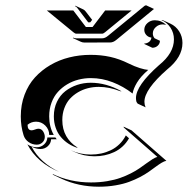

<svg xmlns="http://www.w3.org/2000/svg" viewBox="-20 -684 710 726"><path d="M58.6 -244.1Q58.6 -288.1 72.9 -325.9Q87.2 -363.8 112.1 -391.1Q137 -418.5 170.3 -438Q203.6 -457.5 242.3 -467Q281 -476.6 322.3 -476.6Q362.1 -476.6 396.9 -468.9Q431.6 -461.2 466.6 -443.8Q489.3 -432.6 508.9 -426.5Q528.6 -420.4 540.5 -419.7Q512 -395 498 -371.7Q484.1 -348.4 481.4 -330.3Q446.5 -357.4 406.2 -373Q366 -388.7 323.2 -388.7Q299.6 -388.7 276.9 -382.9Q254.2 -377.2 234.1 -365.2Q214.1 -353.3 198.9 -336.4Q183.6 -319.6 174.8 -295.8Q166 -272 166 -244.1Q166 -204.8 183.3 -173.8H166Q166 -194.3 151.4 -209.1Q136.7 -223.9 116.2 -223.9Q98.1 -223.9 84.2 -212.2Q84.2 -191.4 99.4 -191.2Q104.5 -191.2 112.2 -194.2Q119.9 -197.3 125 -197.3Q136.5 -197.3 142.9 -187.3Q149.4 -177.2 149.4 -166.3Q149.4 -154.1 140.5 -145.5Q131.6 -137 119.1 -137Q101.8 -137 87.9 -147Q74 -157 69.1 -172.9Q58.6 -206.3 58.6 -244.1ZM83.5 -138.2Q99.4 -127.2 119.1 -127.2Q135 -127.2 146.6 -137.8Q158.2 -148.4 159.2 -164.1H189.5Q191.9 -160.6 194.3 -157.5H173.3Q172.4 -141.8 160.8 -131.2Q149.2 -120.6 133.3 -120.6Q118.7 -120.6 106.4 -126.2L99.4 -129.4Q115.2 -98.9 142.3 -74.6Q169.4 -50.3 203.9 -34.2Q163.3 -50.3 132.4 -76.9Q101.6 -103.5 83.5 -138.2ZM157 -644.5H257.1L304.7 -582H330.1Q377.4 -644.3 377.7 -644.5H477.8L377.2 -562Q370.6 -556.6 366.2 -556.6H268.6Q263.9 -556.6 257.6 -562ZM178.5 -26.4Q244.9 5.9 324.2 5.9Q356 5.9 384.8 1.1Q413.6 -3.7 434.9 -11.4Q456.3 -19 475 -28.6Q493.7 -38.1 508.1 -48.1Q522.5 -58.1 534.1 -66.7Q545.7 -75.2 556.3 -81.9Q566.9 -88.6 575 -90.8Q565.7 -99.1 535.4 -125.5Q505.1 -151.9 479.5 -174.3Q453.9 -196.8 448.2 -201.7L447.3 -205.1L477.3 -191.2L609.1 -75.9Q601.3 -74.7 591.2 -68.6Q581.1 -62.5 569.3 -53.8Q557.6 -45.2 543.2 -34.9Q528.8 -24.7 509.6 -14.6Q490.5 -4.6 468.6 3.5Q446.8 11.7 417 16.8Q387.2 22 354.2 22Q276.9 22 211.7 -8.5L181.6 -22.7ZM183.6 -244.1Q183.6 -274.7 195.4 -299.3Q207.3 -324 227.2 -339.4Q247.1 -354.7 271.7 -362.9Q296.4 -371.1 323.2 -371.1Q381.8 -371.1 439.5 -338.9L434.6 -339.1Q393.1 -355.5 353.5 -355.5Q332.5 -355.5 312.6 -350.5Q292.7 -345.5 275 -335.1Q257.3 -324.7 244.1 -310.2Q231 -295.7 223.3 -275Q215.6 -254.4 215.6 -230Q215.6 -195.3 230.5 -169.4Q245.4 -143.6 271.2 -127.4L273.7 -124.5Q254.4 -130.6 238.4 -141Q222.4 -151.4 210 -166.1Q197.5 -180.9 190.6 -200.9Q183.6 -220.9 183.6 -244.1ZM247.3 -116Q282.5 -99.6 323.2 -99.6Q343.8 -99.6 362.7 -103.6Q381.6 -107.7 399.2 -116.1Q416.7 -124.5 431.4 -138.7Q446 -152.8 455.8 -171.9L467.8 -161.1Q457.8 -143.3 443.2 -130Q428.7 -116.7 411.5 -108.8Q394.3 -100.8 375.7 -96.9Q357.2 -93 337.4 -93Q296.9 -93 261.5 -109.4ZM255.6 -540 256.6 -541.7Q262.5 -539.1 268.6 -539.1H366.2Q377.2 -539.1 388.7 -548.8L526.9 -662.1L532.2 -664.1L562.3 -650.1L419.7 -533Q408.2 -523.4 396.5 -523.4L298.6 -523.2Q292 -523.2 285.6 -526.1ZM263.7 -660.9 264.9 -662.4 294.9 -648.4Q300 -646 304.4 -640.1L327.1 -610.6L328.6 -609.1L321.3 -599.6H313.5L272.9 -653.1Q268.8 -658.7 263.7 -660.9ZM494.1 -313Q494.1 -360.6 581.1 -437.5Q637.7 -482.9 637.7 -535.2Q637.7 -559.8 624.5 -579.6Q611.3 -599.4 590.3 -608.2L594.2 -608.4L624.5 -594.5Q645 -585 657.5 -565.4Q669.9 -545.9 669.9 -521.5Q669.9 -467.8 612.1 -421.4Q526.1 -345.9 526.1 -299.1Q526.1 -288.3 530.5 -278.1L500.5 -292.2L496.1 -298.6Q494.1 -305.9 494.1 -313ZM525.6 -571.3Q525.6 -586.2 537.5 -596.8Q549.3 -607.4 565.4 -607.4Q589.8 -607.4 608.4 -590.1L605 -590.6Q599.9 -591.8 595.7 -591.8Q580.3 -591.8 569.1 -581.5Q557.9 -571.3 557.9 -557.4Q557.9 -547.1 564.5 -539.3L584.7 -529.8Q584.7 -518.8 576.3 -511.1Q567.9 -503.4 555.9 -503.4L525.9 -517.6V-519.5Q535.6 -519.5 543.6 -525.5Q551.5 -531.5 552.5 -542Q541.3 -543 533.4 -551.4Q525.6 -559.8 525.6 -571.3Z"/></svg>

Font: AgreloyS1
Style: Medium
Weight: 400
Designer: gluk
Foundry: gluk
Version: Version 0.27